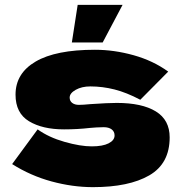

<svg xmlns="http://www.w3.org/2000/svg" viewBox="-20 -761 749 791"><path d="M30 -85 135 -228Q181 -195 246 -176.5Q311 -158 358 -158Q403 -158 427.5 -170.5Q452 -183 452 -203Q452 -219 440 -228Q428 -237 407 -237Q394 -237 377.5 -236Q361 -235 351 -234Q299 -228 244 -228Q155 -228 99.5 -261.5Q44 -295 44 -371Q44 -459 127 -507.5Q210 -556 371 -556Q450 -556 530.5 -533.5Q611 -511 673 -466L558 -350Q501 -380 451.5 -392.5Q402 -405 352 -405Q317 -405 292 -391Q267 -377 267 -359Q267 -345 277.5 -337Q288 -329 305 -329Q322 -329 352 -332Q425 -337 461 -337Q565 -337 622 -302Q679 -267 679 -195Q679 -87 595 -38.5Q511 10 363 10Q279 10 192.5 -13.5Q106 -37 30 -85ZM403 -586H276L300 -741H485Z"/></svg>

Font: Dela Gothic One
Style: Regular
Weight: 400
Designer: aratakana
Foundry: aratakana
Version: Version 1.004